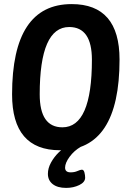

<svg xmlns="http://www.w3.org/2000/svg" viewBox="-20 -727 624 938"><path d="M273 7Q39 7 39 -266Q39 -707 330 -707Q564 -707 564 -436Q564 7 273 7ZM285 -105Q429 -105 429 -435Q429 -595 318 -595Q174 -595 174 -266Q174 -105 285 -105ZM303 191Q261 191 237.5 172.5Q214 154 214 122Q214 95 229 67.5Q244 40 267 17.5Q290 -5 316 -17L375 -10Q342 9 320 39Q298 69 298 92Q298 115 325 115Q344 115 358.5 108.5Q373 102 380 102Q389 102 392.5 115.5Q396 129 396 141Q396 163 367.5 177Q339 191 303 191Z"/></svg>

Font: Asap Condensed Condensed SemiBold
Style: Italic
Weight: 600
Width: 3
Italic angle: -6°
Designer: Pablo Cosgaya
Foundry: Omnibus-Type
Version: Version 3.001; ttfautohint (v1.8.4.7-5d5b)